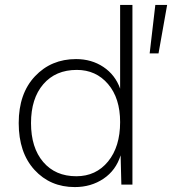

<svg xmlns="http://www.w3.org/2000/svg" viewBox="-20 -750 699 780"><path d="M468 -390V-730H518V0H473L470 -119Q451 -58 400.5 -24Q350 10 284 10Q184 10 120 -60Q56 -130 56 -250Q56 -370 122 -440Q188 -510 289 -510Q352 -510 400 -478Q448 -446 468 -390ZM611 -730H659L624 -533H588ZM290 -34Q370 -34 419 -94Q468 -154 468 -254Q468 -351 419 -408.5Q370 -466 292 -466Q206 -466 156 -408Q106 -350 106 -250Q106 -150 155.5 -92Q205 -34 290 -34Z"/></svg>

Font: Elaine Sans Light
Style: Regular
Weight: 300
Designer: Wei Huang
Foundry: Wei Huang
Version: Version 2.001;December 24, 2019;FontCreator 12.0.0.2547 64-b